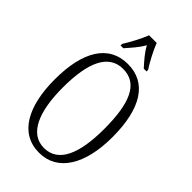

<svg xmlns="http://www.w3.org/2000/svg" viewBox="-278 -1022 1123 1123"><g transform="rotate(45 283.5 -460.5)"><path d="M176 -784V-771H199C230 -807 260 -838 284 -881C307 -838 336 -807 368 -771H391V-784C366 -822 332 -886 315 -931H252C235 -886 200 -822 176 -784ZM283 10C435 10 522 -132 522 -358C522 -594 440 -725 284 -725C123 -725 44 -587 44 -359C44 -137 122 10 283 10ZM283 -30C166 -30 111 -157 111 -358C111 -565 163 -685 284 -685C409 -685 454 -565 454 -358C454 -154 403 -30 283 -30Z"/></g></svg>

Font: Noto Serif Bengali ExtraCondensed Light
Style: Regular
Weight: 300
Width: 2
Designer: Juan Bruce, Universal Thirst, Indian Type Foundry and the Monotype Design Team.
Foundry: Monotype Imaging Inc.
Version: Version 2.003